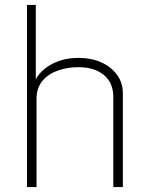

<svg xmlns="http://www.w3.org/2000/svg" viewBox="-20 -763 601 783"><path d="M90 0V-743H126V-440Q139.5 -464.5 164.5 -484.2Q189.5 -504 224 -515.5Q258.5 -527 300.5 -527Q352 -527 392.8 -508.8Q433.5 -490.5 457.2 -458Q481 -425.5 481 -383V0H442V-368Q442 -425 403.8 -457Q365.5 -489 299.5 -489Q254 -489 215 -475Q176 -461 152.5 -432.5Q129 -404 129 -360V0Z"/></svg>

Font: Public Sans Thin
Style: Regular
Weight: 100
Designer: The Public Sans project authors (U.S. Web Design System). Libre Franklin designed by Pablo Impallari and Rodrigo Fuenzal
Version: Version 1.008